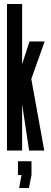

<svg xmlns="http://www.w3.org/2000/svg" viewBox="-20 -755 258 963"><path d="M15 -735V0H91V-232L126 0H202L137 -359L204 -547H128L91 -433V-735ZM138 54H70V123H88L76 188H125L138 123Z"/></svg>

Font: League Gothic Condensed
Style: Regular
Weight: 400
Width: 3
Designer: Tyler Finck
Foundry: The League of Moveable Type
Version: Version 1.001;PS 001.001;hotconv 1.0.56;makeotf.lib2.0.21325